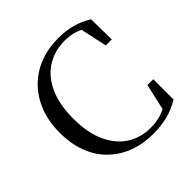

<svg xmlns="http://www.w3.org/2000/svg" viewBox="-197 -910 1089 1089"><g transform="rotate(-45 347.0 -366.0)"><path d="M426 17Q344 17 276.5 -8.5Q209 -34 158.5 -83Q108 -132 81 -202.5Q54 -273 54 -363Q54 -453 82 -524.5Q110 -596 160.5 -646.5Q211 -697 279 -723Q347 -749 426 -749Q489 -749 538 -735.5Q587 -722 635 -693L637 -529H589L550 -710L607 -691V-656Q566 -687 527.5 -700Q489 -713 442 -713Q362 -713 299 -673.5Q236 -634 200.5 -556.5Q165 -479 165 -365Q165 -252 200.5 -174.5Q236 -97 298 -57.5Q360 -18 439 -18Q486 -18 528 -31.5Q570 -45 612 -76V-42L557 -25L597 -203H644V-40Q594 -10 541.5 3.5Q489 17 426 17Z"/></g></svg>

Font: Noto Serif TC ExtraLight Medium
Style: Regular
Weight: 500
Version: Version 2.002-H1;hotconv 1.1.0;makeotfexe 2.6.0